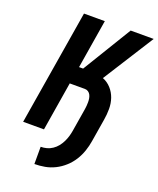

<svg xmlns="http://www.w3.org/2000/svg" viewBox="-170 -836 948 1152"><g transform="rotate(20 304.0 -260.0)"><path d="M192 215V105Q211 105 230 100Q249 95 266 83.5Q283 72 295.5 56.5Q308 41 317 23Q326 5 331.5 -13.5Q337 -32 340 -50L364 -196Q366 -208 367 -220Q368 -232 368 -244Q368 -256 366 -267.5Q364 -279 359 -289Q354 -299 344.5 -305.5Q335 -312 323 -312H226L175 0H42L163 -735H296L245 -423H271L461 -735H608L402 -410Q433 -398 455.5 -373Q478 -348 489 -316Q500 -284 500 -248.5Q500 -213 494 -178L470 -32Q465 0 454 32.5Q443 65 424.5 94.5Q406 124 379.5 148Q353 172 322 187.5Q291 203 258 209Q225 215 192 215Z"/></g></svg>

Font: Iosevka XBd Ex Obl
Style: Regular
Weight: 800
Width: 7
Italic angle: -9°
Monospace: yes
Designer: Belleve Invis
Foundry: Belleve Invis
Version: Version 32.5.0; ttfautohint (v1.8.4)